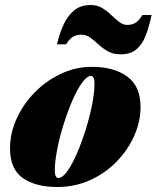

<svg xmlns="http://www.w3.org/2000/svg" viewBox="-20 -737 626 767"><path d="M304.5 -598.5Q287.5 -598.5 273.2 -591.2Q259 -584 244 -560H207.5Q217.5 -602.5 233.8 -638.2Q250 -674 276.2 -695.5Q302.5 -717 342 -717Q368.5 -717 388.2 -705Q408 -693 424.2 -677.2Q440.5 -661.5 456 -649.5Q471.5 -637.5 488.5 -637.5Q506 -637.5 520 -645.2Q534 -653 549 -677H585.5Q575.5 -630 561.8 -594.5Q548 -559 524.5 -539.5Q501 -520 461.5 -520Q432.5 -520 411.5 -531.8Q390.5 -543.5 373.8 -559.2Q357 -575 340.5 -586.8Q324 -598.5 304.5 -598.5ZM208.5 10Q121.5 10 70.8 -26Q20 -62 20 -144.5Q20 -204.5 46.2 -262.5Q72.5 -320.5 118 -367.2Q163.5 -414 222.8 -442Q282 -470 348 -470Q435 -470 488.2 -431.2Q541.5 -392.5 541.5 -310Q541.5 -252 516.5 -195.2Q491.5 -138.5 446.5 -92Q401.5 -45.5 340.8 -17.8Q280 10 208.5 10ZM213.5 -26Q229.5 -26 249 -53.2Q268.5 -80.5 287.5 -124.5Q306.5 -168.5 322.5 -219.5Q338.5 -270.5 348 -319.2Q357.5 -368 357.5 -403.5Q357.5 -433.5 343 -433.5Q327 -433.5 307.5 -406.2Q288 -379 269 -335Q250 -291 234 -240Q218 -189 208.5 -140.2Q199 -91.5 199 -56Q199 -26 213.5 -26Z"/></svg>

Font: Bodoni* 06pt Fatface
Style: Italic
Weight: 900
Italic angle: -13°
Version: Version 2.3